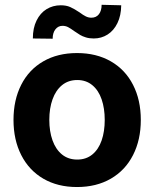

<svg xmlns="http://www.w3.org/2000/svg" viewBox="-20 -754 630 785"><path d="M35.2 -263.7Q35.2 -345.2 66.7 -407.2Q98.1 -469.2 157 -503.2Q215.8 -537.1 294.9 -537.1Q374 -537.1 433.1 -503.2Q492.2 -469.2 523.9 -407.2Q555.7 -345.2 555.7 -263.7Q555.7 -182.1 523.9 -119.9Q492.2 -57.6 433.1 -23.4Q374 10.7 294.9 10.7Q215.8 10.7 157.2 -23.4Q98.6 -57.6 66.9 -119.9Q35.2 -182.1 35.2 -263.7ZM408.2 -263.7Q408.2 -311 395.5 -347.9Q382.8 -384.8 357.4 -405.8Q332 -426.8 295.9 -426.8Q259.3 -426.8 233.6 -405.8Q208 -384.8 194.8 -347.9Q181.6 -311 181.6 -263.7Q181.6 -216.8 194.8 -179.9Q208 -143.1 233.6 -122.3Q259.3 -101.6 295.9 -101.6Q332 -101.6 357.4 -122.3Q382.8 -143.1 395.5 -179.7Q408.2 -216.3 408.2 -263.7ZM228.5 -732.4Q251 -732.4 267.3 -725.1Q283.7 -717.8 305.7 -703.1Q319.8 -692.4 330.8 -687Q341.8 -681.6 353.5 -681.6Q373.5 -681.6 384.5 -696Q395.5 -710.4 395.5 -734.4L475.6 -732.4Q475.1 -690.4 460.2 -659.7Q445.3 -628.9 419.9 -612.8Q394.5 -596.7 363.3 -596.7Q345.2 -596.7 331.1 -601.1Q316.9 -605.5 307.6 -611.1Q298.3 -616.7 283.2 -627Q268.6 -637.7 258.3 -643.1Q248 -648.4 235.4 -648.4Q217.8 -648.4 206.5 -634Q195.3 -619.6 195.3 -595.7L114.3 -596.7Q114.3 -639.2 129.4 -669.9Q144.5 -700.7 170.4 -716.6Q196.3 -732.4 228.5 -732.4Z"/></svg>

Font: WEMIX Pretendard
Style: Bold
Weight: 700
Designer: Base glyphs from Inter by Rasmus Andersson; Hangeul glyphs from Noto Sans CJK(Source Han Sans) by Jang Soo-young and Kan
Foundry: Kil Hyung-jin
Version: Version 1.000